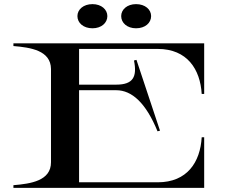

<svg xmlns="http://www.w3.org/2000/svg" viewBox="-20 -910 1107 930"><path d="M744 -673C887 -673 950 -574 957 -455H969V-700H45V-687C128 -680 226 -666 227 -576V-124C227 -34 129 -20 45 -13V0H969V-245H957C950 -125 887 -27 744 -27H363V-473H543C619 -473 687 -411 743 -274L755 -277L641 -620L629 -617C645 -538 625 -500 543 -500H363V-673ZM428 -773C471 -773 500 -799 500 -832C500 -864 471 -890 428 -890C384 -890 355 -864 355 -832C355 -799 384 -773 428 -773ZM639 -773C683 -773 712 -799 712 -832C712 -864 683 -890 639 -890C596 -890 567 -864 567 -832C567 -799 596 -773 639 -773Z"/></svg>

Font: Sprat Extended Medium
Style: Regular
Weight: 500
Width: 9
Designer: Ethan Nakache
Foundry: Collletttivo
Version: Version 2.000;Glyphs 3.2 (3217)